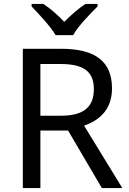

<svg xmlns="http://www.w3.org/2000/svg" viewBox="-20 -964 662 984"><path d="M265 -784H355C379 -829 442 -893 480 -931V-944H418C383 -921 345 -888 309 -852C276 -888 237 -921 202 -944H142V-931C178 -893 239 -829 265 -784ZM294 -714H97V0H187V-295H329L502 0H607L411 -320C483 -345 554 -397 554 -511C554 -647 471 -714 294 -714ZM289 -636C406 -636 461 -600 461 -507C461 -417 410 -371 294 -371H187V-636Z"/></svg>

Font: Noto Sans Bhaiksuki
Style: Regular
Weight: 400
Designer: Monotype Design Team
Foundry: Monotype Imaging Inc.
Version: Version 2.002